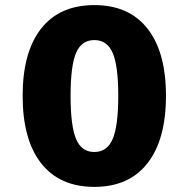

<svg xmlns="http://www.w3.org/2000/svg" viewBox="-20 -727 740 753"><path d="M630.9 -351.1Q630.9 -179.2 558.3 -86.7Q485.8 5.9 350.1 5.9Q213.9 5.9 141.4 -86.7Q68.8 -179.2 68.8 -351.1Q68.8 -522.9 141.4 -615Q213.9 -707 350.1 -707Q485.8 -707 558.3 -615Q630.9 -522.9 630.9 -351.1ZM256.8 -351.1Q256.8 -232.9 278.3 -181.9Q299.8 -130.9 350.1 -130.9Q399.9 -130.9 421.9 -181.9Q443.8 -232.9 443.8 -351.1Q443.8 -469.2 421.9 -519.5Q399.9 -569.8 350.1 -569.8Q299.8 -569.8 278.3 -519.5Q256.8 -469.2 256.8 -351.1Z"/></svg>

Font: Argentum Sans
Style: Bold
Weight: 700
Designer: Julieta Ulanovsky (Modified by Cristiano Sobral)
Foundry: Julieta Ulanovsky
Version: Version 1.000; ttfautohint (v1.5.65-e2d9)